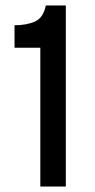

<svg xmlns="http://www.w3.org/2000/svg" viewBox="-20 -680 345 700"><path d="M127 0V-506H33V-588Q77 -588 107.5 -601.5Q138 -615 147 -660H220V0Z"/></svg>

Font: Bricolage Grotesque 16pt
Style: Regular
Weight: 400
Version: Version 1.001;gftools[0.9.33.dev8+g029e19f]